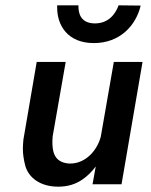

<svg xmlns="http://www.w3.org/2000/svg" viewBox="-20 -693 569 722"><path d="M195 -673C195 -670 195 -667 195 -664C195 -598 234 -531 333 -531C430 -531 491 -596 509 -672L426 -673C414 -640 388 -605 337 -605C285 -605 275 -641 275 -668C275 -669 275 -671 275 -673ZM328 0H437L516 -460H408L359 -179C345 -126 301 -78 244 -78C243 -78 241 -78 240 -78C180 -82 177 -129 177 -161C177 -167 178 -173 178 -180L227 -460H118L68 -168C67 -156 66 -145 66 -134C66 -114 69 -93 75 -70C87 -26 130 9 199 9C234 9 264 0 290 -18C309 -31 326 -48 340 -67Z"/></svg>

Font: Jost Medium
Style: Italic
Weight: 500
Italic angle: -5°
Version: Version 3.710